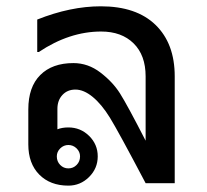

<svg xmlns="http://www.w3.org/2000/svg" viewBox="-20 -581 656 609"><path d="M534.2 0H441.9Q355 -165 328.6 -207.8Q302.2 -250.5 273.9 -273.7Q245.6 -296.9 219.2 -296.9Q193.8 -296.9 178 -279.8Q162.1 -262.7 162.1 -235.8V-170.9Q177.2 -176.8 196.8 -176.8Q235.4 -176.8 262.7 -149.9Q290 -123 290 -85Q290 -46.9 262.5 -19.5Q234.9 7.8 196.8 7.8Q139.2 7.8 104.5 -27.3Q69.8 -62.5 69.8 -123V-233.9Q69.8 -305.2 107.7 -343Q145.5 -380.9 212.9 -380.9Q259.3 -380.9 298.3 -351.1Q337.4 -321.3 360.6 -284.7Q383.8 -248 441.9 -134.8V-338.9Q441.9 -405.8 403.8 -443.4Q365.7 -481 300.8 -481Q200.2 -481 103 -416H98.1V-519Q203.6 -561 299.8 -561Q412.6 -561 473.4 -502Q534.2 -442.9 534.2 -338.9ZM196.8 -46.9Q212.4 -46.9 223.1 -57.9Q233.9 -68.8 233.9 -85Q233.9 -99.6 222.9 -110.4Q211.9 -121.1 196.8 -121.1Q182.1 -121.1 171.1 -110.4Q160.2 -99.6 160.2 -85Q160.2 -68.8 170.9 -57.9Q181.6 -46.9 196.8 -46.9Z"/></svg>

Font: IranNastaliq
Style: Regular
Weight: 400
Designer: Hossein Zahedi
Version: Version 1.5